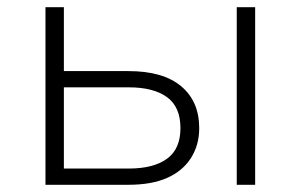

<svg xmlns="http://www.w3.org/2000/svg" viewBox="-20 -512 833 532"><path d="M106 0V-492H157V-315H336Q432 -315 482 -273Q532 -231 532 -157Q532 -110 509 -74Q486 -38 443 -19Q400 0 336 0ZM157 -45H337Q405 -45 442.5 -72Q480 -99 480 -157Q480 -216 442.5 -243Q405 -270 337 -270H157ZM636 0V-492H687V0Z"/></svg>

Font: Nunito Sans 7pt ExtraLight
Style: Regular
Weight: 250
Designer: Vernon Adams
Foundry: Vernon Adams
Version: Version 3.101;gftools[0.9.27]